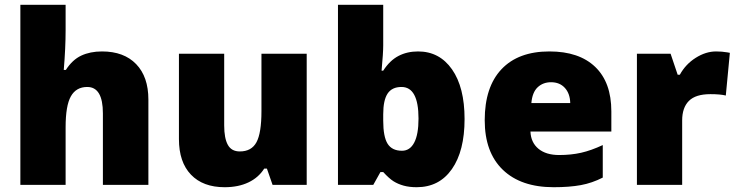

<svg xmlns="http://www.w3.org/2000/svg" viewBox="-20 -780 3110 810"><path d="M414.1 0V-301.8Q414.1 -413.1 348.1 -413.1Q301.3 -413.1 279.1 -373.8Q256.8 -334.5 256.8 -243.2V0H65.9V-759.8H256.8V-651.9Q256.8 -578.6 249 -484.9H257.8Q285.2 -527.8 322.8 -545.4Q360.4 -563 410.2 -563Q502.9 -563 554.4 -509.5Q606 -456.1 606 -359.9V0Z M1129.9 0 1106 -68.8H1094.7Q1070.8 -30.8 1028.1 -10.5Q985.4 9.8 927.7 9.8Q836.4 9.8 785.6 -43.2Q734.9 -96.2 734.9 -192.9V-553.2H925.8V-251Q925.8 -196.8 941.2 -168.9Q956.5 -141.1 991.7 -141.1Q1041 -141.1 1062 -179.9Q1083 -218.8 1083 -311V-553.2H1273.9V0Z M1743.7 -563Q1834 -563 1887 -487.3Q1939.9 -411.6 1939.9 -277.8Q1939.9 -143.1 1886.5 -66.7Q1833 9.8 1737.8 9.8Q1707 9.8 1683.1 3.2Q1659.2 -3.4 1640.4 -15.1Q1621.6 -26.9 1596.7 -54.2H1585L1554.7 0H1405.8V-759.8H1596.7V-587.9Q1596.7 -557.1 1589.8 -481.9H1596.7Q1624.5 -524.9 1660.9 -543.9Q1697.3 -563 1743.7 -563ZM1673.8 -413.1Q1633.8 -413.1 1615.2 -385.3Q1596.7 -357.4 1596.7 -297.9V-271Q1596.7 -203.1 1615.2 -173.6Q1633.8 -144 1675.8 -144Q1709.5 -144 1727.5 -178.5Q1745.6 -212.9 1745.6 -279.8Q1745.6 -413.1 1673.8 -413.1Z M2315.9 9.8Q2177.7 9.8 2101.3 -63.7Q2024.9 -137.2 2024.9 -272.9Q2024.9 -413.1 2095.7 -488Q2166.5 -563 2297.9 -563Q2422.9 -563 2491 -497.8Q2559.1 -432.6 2559.1 -310.1V-225.1H2217.8Q2219.7 -178.7 2251.7 -152.3Q2283.7 -126 2338.9 -126Q2389.2 -126 2431.4 -135.5Q2473.6 -145 2522.9 -168V-30.8Q2478 -7.8 2430.2 1Q2382.3 9.8 2315.9 9.8ZM2304.7 -433.1Q2271 -433.1 2248.3 -411.9Q2225.6 -390.6 2221.7 -345.2H2385.7Q2384.8 -385.3 2363 -409.2Q2341.3 -433.1 2304.7 -433.1Z M3001 -563Q3025.9 -563 3048.3 -559.1L3059.1 -557.1L3042 -377Q3018.6 -382.8 2977.1 -382.8Q2914.6 -382.8 2886.2 -354.2Q2857.9 -325.7 2857.9 -272V0H2667V-553.2H2809.1L2838.9 -464.8H2848.1Q2872.1 -508.8 2914.8 -535.9Q2957.5 -563 3001 -563Z"/></svg>

Font: Sahel Black FD
Style: Black-FD
Weight: 900
Foundry: Saber Rastikerdar (saber.rastikerdar@gmail.com)
Version: Version 3.3.1